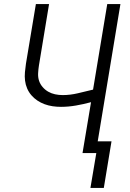

<svg xmlns="http://www.w3.org/2000/svg" viewBox="-20 -755 640 947"><path d="M426 172 455 0H387L429 -251Q392 -241 354.5 -234.5Q317 -228 281 -228Q260 -228 239.5 -231Q219 -234 200 -241Q181 -248 164.5 -259Q148 -270 135 -285Q122 -300 114 -318.5Q106 -337 103.5 -357.5Q101 -378 103 -399Q105 -420 108 -441L157 -735H222L172 -432Q169 -413 168 -393.5Q167 -374 172.5 -357Q178 -340 190 -326Q202 -312 217.5 -303Q233 -294 251.5 -290Q270 -286 289 -286Q289 -286 289 -286Q289 -286 289 -286Q326 -286 364 -295Q402 -304 439 -313L509 -735H574L462 -58H530L492 172Z"/></svg>

Font: Iosevka Curly Light Extended
Style: Italic
Weight: 300
Width: 7
Italic angle: -9°
Monospace: yes
Designer: Belleve Invis
Foundry: Belleve Invis
Version: Version 11.1.0; ttfautohint (v1.8.3)